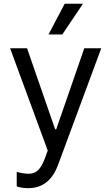

<svg xmlns="http://www.w3.org/2000/svg" viewBox="-20 -804 597 1029"><path d="M130.7 204.5C206.3 204.5 259.6 164.4 291.2 79.5L522.7 -545.5H431.8L281.2 -110.8H275.6L125 -545.5H34.1L235.8 2.8L220.2 45.5C197.8 106.5 171.5 126.8 134.9 127.1C121.8 127.5 93 124.3 69.6 117.2V194.6C78.1 198.9 102.3 204.5 130.7 204.5ZM240.1 -619.3H313.9L424.7 -784.1H326.7Z"/></svg>

Font: Margiela Sans
Style: Regular
Weight: 400
Designer: Stefan Endress, Andreas Faust
Version: Version 1.100;FEAKit 1.0